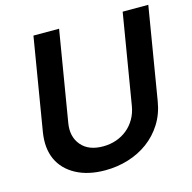

<svg xmlns="http://www.w3.org/2000/svg" viewBox="-107 -834 952 953"><g transform="rotate(-15 368.5 -358.0)"><path d="M68.2 -252.1 147 -727.3H278.8L201.7 -263.1Q190.3 -195.7 227.6 -150.9Q264.6 -106.5 339.5 -106.5Q375.7 -106.5 407.5 -117.5Q439.3 -128.6 464.1 -149Q489 -169.4 505.7 -198.3Q522.4 -227.3 528.4 -263.1L605.5 -727.3H737.2L658.4 -252.1Q648.1 -189.3 617.2 -140.3Q586.3 -91.3 540.8 -57.7Q495.4 -24.1 438.6 -6.6Q381.7 11 319.6 11Q231.5 11 169.7 -22.4Q108 -55.8 81.7 -113.8Q55.4 -171.9 68.2 -252.1Z"/></g></svg>

Font: Inter P Semi Bold
Style: Italic
Weight: 600
Italic angle: 9.39999°
Designer: Rasmus Andersson
Foundry: rsms
Version: Version 3.018;git-588b23468